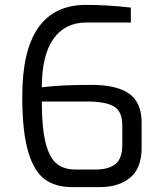

<svg xmlns="http://www.w3.org/2000/svg" viewBox="-20 -762 663 785"><path d="M71 -368Q71 -742 332 -742Q418 -742 515 -731V-670H333Q246 -670 198.5 -603Q151 -536 151 -405Q226 -415 354 -415Q457 -415 508 -379Q559 -343 559 -261V-158Q559 -74 512 -35.5Q465 3 388 3H274Q207 3 163 -29Q119 -61 95 -142.5Q71 -224 71 -368ZM373 -69Q423 -69 451.5 -91Q480 -113 480 -170V-248Q480 -307 445.5 -327Q411 -347 336 -347H151Q151 -239 166.5 -178Q182 -117 211.5 -93Q241 -69 287 -69Z"/></svg>

Font: Exo
Style: Regular
Weight: 400
Designer: Natanael Gama
Foundry: Natanael Gama
Version: Version 1.500; ttfautohint (v1.6)